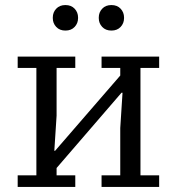

<svg xmlns="http://www.w3.org/2000/svg" viewBox="-20 -740 700 760"><path d="M50 -46H124V-471H50V-516H278V-471H204V-282L195 -143H198L456 -441V-471H382V-516H610V-471H536V-46H610V0H382V-46H456V-233L465 -373H461L204 -75V-46H278V0H50ZM239 -619Q216 -619 202.5 -633.5Q189 -648 189 -668V-671Q189 -691 202.5 -705.5Q216 -720 239 -720Q262 -720 275.5 -705.5Q289 -691 289 -671V-668Q289 -648 275.5 -633.5Q262 -619 239 -619ZM421 -619Q398 -619 384.5 -633.5Q371 -648 371 -668V-671Q371 -691 384.5 -705.5Q398 -720 421 -720Q444 -720 457.5 -705.5Q471 -691 471 -671V-668Q471 -648 457.5 -633.5Q444 -619 421 -619Z"/></svg>

Font: IBM Plex Serif
Style: Regular
Weight: 400
Designer: Mike Abbink, Paul van der Laan, Pieter van Rosmalen
Foundry: Bold Monday
Version: Version 3.001